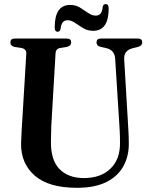

<svg xmlns="http://www.w3.org/2000/svg" viewBox="-20 -884 713 916"><path d="M548.5 -302.5 529.5 -603Q527 -643.5 490.5 -653.5L459.5 -660.5Q440.5 -665.5 440.5 -681.5Q440.5 -700 460.5 -700H639Q658.5 -700 658.5 -681.5Q658.5 -666 639 -660.5L611.5 -653.5Q569.5 -642 572.5 -600.5L590 -305.5Q591.5 -279 593 -253.8Q594.5 -228.5 594.5 -201.5Q595.5 -141 569.5 -92.5Q543.5 -44 488.5 -16Q433.5 12 347 12Q213 12 146.5 -45.5Q80 -103 80.5 -197.5Q81 -219 83 -256.2Q85 -293.5 87 -322L105.5 -629Q106.5 -650 82.5 -655L49.5 -660Q29.5 -665 29.5 -681.5Q29.5 -700 50 -700H299.5Q319.5 -700 319.5 -681.5Q319.5 -665.5 300 -660.5L266.5 -655Q246 -651 245 -629.5L227 -322.5Q224.5 -287 224 -257.5Q223.5 -228 223 -206.5Q222.5 -119 264.5 -76.8Q306.5 -34.5 380 -34.5Q461 -34.5 507.2 -79.5Q553.5 -124.5 552.5 -203Q552.5 -235 551.2 -258.2Q550 -281.5 548.5 -302.5ZM424.5 -737Q398.5 -737 377.5 -749.5Q356.5 -762 338.2 -774.8Q320 -787.5 302 -787.5Q273 -787.5 269 -746Q266 -732.5 255 -732.5Q241 -732.5 241 -753Q241 -860.5 314.5 -860.5Q341 -860.5 361.8 -847.8Q382.5 -835 400.8 -822.2Q419 -809.5 437 -809.5Q467 -809.5 470 -851.5Q473 -864.5 484.5 -864.5Q498.5 -864.5 498.5 -844Q498.5 -737 424.5 -737Z"/></svg>

Font: Fraunces 144pt S050 SemiBold
Style: Regular
Weight: 600
Version: Version 1.000; ttfautohint (v1.8.3)